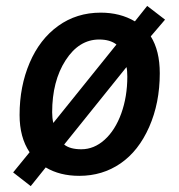

<svg xmlns="http://www.w3.org/2000/svg" viewBox="-20 -592 613 656"><path d="M525.9 -341.8Q525.9 -240.2 489.7 -158.2Q453.6 -76.2 391.8 -33.7Q330.1 8.8 251 8.8Q184.1 8.8 136.2 -20L85 43.9L24.9 -2.9L81.1 -71.8Q46.9 -122.6 46.9 -199.2Q46.9 -296.9 81.3 -377.4Q115.7 -458 178.7 -503.4Q241.7 -548.8 324.2 -548.8Q390.6 -548.8 440.9 -519L482.9 -571.8L543.9 -524.9L495.1 -467.8Q525.9 -418.9 525.9 -341.8ZM318.8 -457Q250 -457 204.1 -386Q158.2 -314.9 158.2 -208Q158.2 -189 162.1 -171.9L377.9 -439.9Q356 -457 318.8 -457ZM257.8 -82Q301.3 -82 337.4 -114.5Q373.5 -147 394.3 -204.3Q415 -261.7 415 -330.1Q415 -352.1 412.1 -362.8L199.2 -98.1Q219.2 -82 257.8 -82Z"/></svg>

Font: Open Sans Semibold
Style: Italic
Weight: 600
Italic angle: -12°
Foundry: Ascender Corporation
Version: Version 1.10